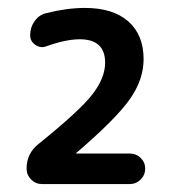

<svg xmlns="http://www.w3.org/2000/svg" viewBox="-20 -756 430 484"><path d="M86 -292Q70 -292 58.5 -303.5Q47 -315 47 -331Q47 -369 77 -393Q179 -475 212 -517Q245 -559 245 -598Q245 -657 181 -657Q146 -657 96 -639Q82 -634 69 -643Q56 -652 56 -667Q56 -687 67.5 -703Q79 -719 97 -723Q149 -736 194 -736Q265 -736 303.5 -702Q342 -668 342 -607Q342 -555 307 -505.5Q272 -456 173 -371Q172 -371 172 -370V-369H307Q323 -369 334.5 -358Q346 -347 346 -331Q346 -315 334.5 -303.5Q323 -292 307 -292Z"/></svg>

Font: Rounded Mplus 1c Bold
Style: Bold
Weight: 700
Version: Version 1.059.20150529